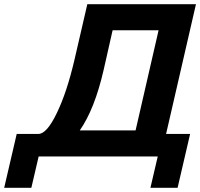

<svg xmlns="http://www.w3.org/2000/svg" viewBox="-20 -749 958 919"><path d="M164 -108Q204 -108 252 -208Q300 -307 336 -461L398 -729H918L775 -108H890L830 150H700L735 0H165L130 150H0L60 -108ZM362 -125H629L739 -604H519L476 -414Q433 -227 362 -125Z"/></svg>

Font: Miedinger
Style: Bold-Italic
Weight: 700
Italic angle: -13°
Version: Version 001.000